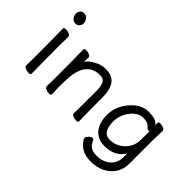

<svg xmlns="http://www.w3.org/2000/svg" viewBox="-132 -1108 1694 1694"><g transform="rotate(45 715.0 -261.5)"><path d="M151.9 16.1Q132.8 16.1 110.8 7.6Q88.9 -1 88.9 -17.1L90.8 -105Q90.8 -368.2 87.9 -475.1Q87.9 -490.2 111.8 -490.2Q130.9 -490.2 152.3 -481.7Q173.8 -473.1 173.8 -457L171.9 -368.2Q171.9 -105 174.8 1Q174.8 16.1 151.9 16.1ZM75.2 -649.9Q75.2 -671.9 89.1 -688Q103 -704.1 127.9 -704.1Q151.9 -704.1 168.9 -682.1Q186 -660.2 186 -638.2Q186 -615.2 171.6 -599.6Q157.2 -584 133.1 -584Q108.9 -584 92 -605.5Q75.2 -627 75.2 -649.9Z M744.6 17.1Q725.6 17.1 705.1 8.5Q684.6 0 684.6 -17.1Q686.5 -34.2 686.5 -293Q686.5 -351.1 671.6 -384Q656.7 -417 610.8 -417Q431.6 -417 428.7 -162.1L426.8 -97.2Q426.8 -59.1 429.7 1Q429.7 17.1 406.7 17.1Q387.7 17.1 367.2 8.5Q346.7 0 346.7 -17.1L348.6 -115.2Q348.6 -364.3 345.7 -471.2Q345.7 -487.3 369.6 -486.8Q387.7 -486.8 408.2 -478.5Q428.7 -470.2 428.7 -453.1V-439Q426.8 -411.1 426.8 -397.9Q448.7 -433.1 501.2 -462.2Q553.7 -491.2 606.9 -491.2Q703.1 -491.2 737.8 -424.8Q764.6 -377.9 764.6 -296.9Q764.6 -105 767.6 1Q767.6 17.1 744.6 17.1Z M1072.8 -73.2Q1160.6 -73.2 1222.7 -142.1Q1265.6 -189.9 1268.6 -263.2Q1269.5 -290 1269.5 -372.1Q1269.5 -373 1257.6 -373Q1245.6 -373 1238.8 -380.9Q1210 -420.9 1144.5 -420.9Q1114.7 -420.9 1084.2 -402.8Q1053.7 -384.8 1031.7 -354Q981.9 -289.1 981.4 -211.9Q981.9 -73.2 1072.8 -73.2ZM1092.8 181.2Q1022.9 181.2 980.2 156.5Q937.5 131.8 909.7 87.9Q905.8 82 905.8 69.8Q905.8 58.6 922.6 40.3Q939.5 22 954.6 22Q969.7 22 975.6 36.1Q992.7 75.2 1018.6 91.6Q1044.4 107.9 1094.5 107.9Q1144.5 107.9 1183.6 88.4Q1222.7 68.8 1245.6 33.4Q1268.6 -2 1268.6 -50.8V-97.2Q1209.5 -1 1080.6 -1Q998.5 -1 950 -54.9Q901.4 -108.9 901.4 -212.9Q901.4 -316.9 975.6 -404.5Q1049.8 -492.2 1145.8 -492.2Q1241.7 -492.2 1268.6 -446.8L1266.6 -475.1Q1266.6 -491.2 1290.5 -491.2Q1308.6 -491.2 1329.1 -482.7Q1349.6 -474.1 1349.6 -457Q1345.7 -380.9 1345.7 -357.9V-49.8Q1345.7 25.4 1310.5 76.7Q1275.4 127.9 1218.5 154.5Q1161.6 181.2 1092.8 181.2Z"/></g></svg>

Font: LXGW WenKai Screen R
Style: Regular
Weight: 400
Designer: Fontworks Inc.
Version: Version 1.235;May 31, 2022